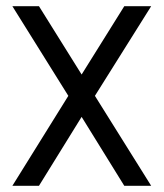

<svg xmlns="http://www.w3.org/2000/svg" viewBox="-20 -601 529 621"><path d="M287 -291 469 0H382L244 -223L106 0H20L201 -291L20 -581H106L244 -360L382 -581H469L287 -291Z"/></svg>

Font: Googee
Style: Regular
Weight: 400
Designer: Peter Wiegel
Foundry: CATFonts Peter Wiegel
Version: 1.000